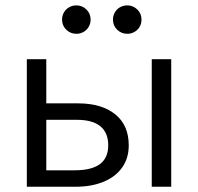

<svg xmlns="http://www.w3.org/2000/svg" viewBox="-20 -710 753 730"><path d="M82 0V-485H156V-62.5H263.5Q328 -62.5 359.8 -86Q391.5 -109.5 391.5 -157.5Q391.5 -205.5 361.5 -230Q331.5 -254.5 272 -254.5H142.5V-317H277Q366.5 -317 418 -275.5Q469.5 -234 469.5 -157.5Q469.5 -108 444.2 -72.8Q419 -37.5 373.5 -18.8Q328 0 268 0ZM557 0V-485H631V0ZM270.5 -581.5Q248 -581.5 232 -597Q216 -612.5 216 -635.5Q216 -650.5 223.2 -663Q230.5 -675.5 243 -682.5Q255.5 -689.5 270.5 -689.5Q292.5 -689.5 308.5 -674Q324.5 -658.5 324.5 -635.5Q324.5 -620 317.2 -607.8Q310 -595.5 297.5 -588.5Q285 -581.5 270.5 -581.5ZM464 -581.5Q441.5 -581.5 425.5 -597Q409.5 -612.5 409.5 -635.5Q409.5 -650.5 416.8 -663Q424 -675.5 436.5 -682.5Q449 -689.5 464 -689.5Q486 -689.5 502 -674Q518 -658.5 518 -635.5Q518 -620 510.8 -607.8Q503.5 -595.5 491 -588.5Q478.5 -581.5 464 -581.5Z"/></svg>

Font: Geologica Roman ExtraLight
Style: Regular
Weight: 250
Designer: Sindre Bremnes, Frode Helland
Foundry: Monokrom Skriftforlag AS
Version: Version 1.010;gftools[0.9.28]